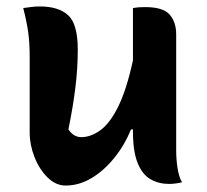

<svg xmlns="http://www.w3.org/2000/svg" viewBox="-20 -565 640 595"><path d="M104 -545Q161 -545 191 -518Q221 -491 221 -411Q221 -353 213.5 -292.5Q206 -232 192 -164Q208 -140 232 -140Q261 -140 290.5 -161Q320 -182 346 -234Q372 -286 392 -378V-540Q404 -542 412 -542.5Q420 -543 430 -543Q485 -543 505.5 -520Q526 -497 526 -458V-99Q526 -72 530 -45Q534 -18 544 0Q522 5 504 5Q472 5 446.5 -9.5Q421 -24 406.5 -60Q392 -96 392 -158V-164H386Q366 -115 334 -75.5Q302 -36 263.5 -13Q225 10 183 10Q153 10 127.5 -15Q102 -40 87 -78Q72 -116 72 -154V-386Q72 -432 67.5 -464.5Q63 -497 52 -540Q66 -542 78 -543.5Q90 -545 104 -545Z"/></svg>

Font: Recursive Sn Csl St
Style: Bold
Weight: 700
Version: Version 1.079;hotconv 1.0.112;makeotfexe 2.5.65598; ttfautoh